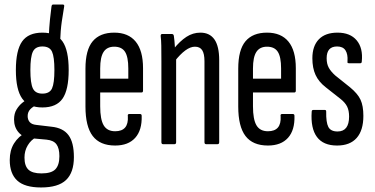

<svg xmlns="http://www.w3.org/2000/svg" viewBox="-20 -636 1653 847"><path d="M161 191Q89 191 56 160.5Q23 130 23 70Q23 27 42 -3.5Q61 -34 96 -53L139 -30Q117 -19 102.5 5Q88 29 88 59Q88 96 105.5 112.5Q123 129 163 129Q207 129 224.5 110.5Q242 92 242 53Q242 18 229 0.5Q216 -17 185 -20L119 -26Q82 -29 62 -52Q42 -75 42 -109Q42 -135 53 -153Q64 -171 79 -183Q94 -195 106 -202L146 -174Q126 -167 114 -154.5Q102 -142 102 -124Q102 -108 111 -97.5Q120 -87 140 -85L207 -77Q258 -72 282 -40Q306 -8 306 57Q306 125 271.5 158Q237 191 161 191ZM167 -162Q106 -162 78 -201Q50 -240 50 -327Q50 -414 77.5 -453Q105 -492 167 -492Q229 -492 256 -453Q283 -414 283 -327Q283 -240 256 -201Q229 -162 167 -162ZM167 -223Q199 -223 209.5 -246Q220 -269 220 -327Q220 -385 209.5 -408Q199 -431 167 -431Q136 -431 125 -408Q114 -385 114 -327Q114 -269 125 -246Q136 -223 167 -223ZM245 -447 195 -471Q197 -517 200.5 -550.5Q204 -584 207 -606Q208 -616 214 -616H257Q265 -616 263 -607Q258 -578 252.5 -540.5Q247 -503 245 -447Z M488 6Q421 6 389 -36Q357 -78 357 -166V-333Q357 -416 389 -454Q421 -492 484 -492Q546 -492 578.5 -452.5Q611 -413 611 -335V-236Q611 -228 604 -228H422V-167Q422 -109 437.5 -83Q453 -57 488 -57Q518 -57 532 -73.5Q546 -90 544 -123Q542 -133 550 -133H598Q605 -133 605 -125Q607 -62 576.5 -28Q546 6 488 6ZM422 -289H546V-334Q546 -385 531.5 -407.5Q517 -430 484 -430Q452 -430 437 -407Q422 -384 422 -334Z M889 0Q882 0 882 -9V-366Q882 -399 872 -414.5Q862 -430 840 -430Q820 -430 797.5 -413.5Q775 -397 750 -365L745 -419Q774 -455 802.5 -473.5Q831 -492 864 -492Q905 -492 926 -462Q947 -432 947 -370V-9Q947 0 940 0ZM699 0Q692 0 692 -9V-366Q692 -408 691.5 -434.5Q691 -461 689 -475Q688 -486 695 -486H738Q746 -486 747 -477Q750 -458 751.5 -429Q753 -400 753 -385L757 -379V-9Q757 0 750 0Z M1162 6Q1095 6 1063 -36Q1031 -78 1031 -166V-333Q1031 -416 1063 -454Q1095 -492 1158 -492Q1220 -492 1252.5 -452.5Q1285 -413 1285 -335V-236Q1285 -228 1278 -228H1096V-167Q1096 -109 1111.5 -83Q1127 -57 1162 -57Q1192 -57 1206 -73.5Q1220 -90 1218 -123Q1216 -133 1224 -133H1272Q1279 -133 1279 -125Q1281 -62 1250.5 -28Q1220 6 1162 6ZM1096 -289H1220V-334Q1220 -385 1205.5 -407.5Q1191 -430 1158 -430Q1126 -430 1111 -407Q1096 -384 1096 -334Z M1467 6Q1406 6 1378 -32Q1350 -70 1355 -143Q1355 -151 1362 -151H1413Q1419 -151 1419 -144Q1418 -96 1428.5 -76Q1439 -56 1469 -56Q1520 -56 1520 -122Q1520 -148 1511.5 -165.5Q1503 -183 1483 -199L1417 -251Q1386 -275 1372 -305.5Q1358 -336 1358 -379Q1358 -433 1386.5 -462.5Q1415 -492 1469 -492Q1525 -492 1553.5 -458Q1582 -424 1576 -365Q1576 -357 1569 -357H1519Q1517 -357 1514.5 -358Q1512 -359 1513 -367Q1515 -397 1504 -414Q1493 -431 1467 -431Q1421 -431 1421 -379Q1421 -354 1430.5 -337Q1440 -320 1459 -303L1524 -251Q1558 -223 1570.5 -196Q1583 -169 1583 -125Q1583 -61 1553.5 -27.5Q1524 6 1467 6Z"/></svg>

Font: Sofia Sans Extra Condensed
Style: Regular
Weight: 400
Designer: Botio Nikoltchev, Ani Petrova
Foundry: lettersoup
Version: Version 4.101